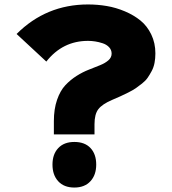

<svg xmlns="http://www.w3.org/2000/svg" viewBox="-20 -840 779 870"><path d="M316.9 9.8Q270 9.8 243.9 -18.6Q217.8 -46.9 217.8 -94.2Q217.8 -141.1 243.9 -168.9Q270 -196.8 316.9 -196.8Q364.3 -196.8 390.1 -169.2Q416 -141.6 416 -94.2Q416 -46.9 389.6 -18.6Q363.3 9.8 316.9 9.8ZM684.1 -598.1Q684.1 -575.2 680.2 -554.9Q676.3 -534.7 667.2 -517.8Q658.2 -501 648.9 -487.5Q639.6 -474.1 623.5 -461.4Q607.4 -448.7 594.7 -439.9Q582 -431.2 560.5 -420.4Q539.1 -409.7 525.4 -403.6Q511.7 -397.5 487.8 -387.2Q443.4 -368.2 425.8 -345.5Q408.2 -322.8 408.2 -276.9V-231H224.1V-291Q224.1 -345.7 238.5 -387.5Q252.9 -429.2 276.1 -453.9Q299.3 -478.5 327.1 -496.1Q355 -513.7 382.8 -524.4Q410.6 -535.2 433.8 -544.7Q457 -554.2 471.4 -566.9Q485.8 -579.6 485.8 -597.2Q485.8 -613.8 474.4 -626Q462.9 -638.2 445.1 -644Q427.2 -649.9 410.9 -652.3Q394.5 -654.8 378.9 -654.8Q263.7 -654.8 189.9 -561L55.2 -686Q189 -819.8 378.9 -819.8Q422.4 -819.8 463.9 -812.7Q505.4 -805.7 545.9 -788.6Q586.4 -771.5 616.7 -746.8Q647 -722.2 665.5 -683.6Q684.1 -645 684.1 -598.1Z"/></svg>

Font: Sinkin Sans 800 Black
Style: Regular
Weight: 900
Designer: Keith Bates
Foundry: K-Type
Version: Sinkin Sans (version 1.0)  by Keith Bates   •   © 2014   www